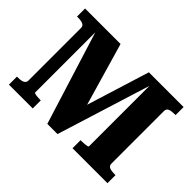

<svg xmlns="http://www.w3.org/2000/svg" viewBox="-135 -986 1266 1266"><g transform="rotate(45 498.0 -353.0)"><path d="M39 0V-75H49Q68 -75 81.5 -78Q95 -81 103 -89Q111 -97 111 -111V-599Q111 -614 103 -621.5Q95 -629 81 -632Q67 -635 49 -635H39V-710H370L522 -186L487 -237L634 -710H958V-635H947Q920 -635 902.5 -628Q885 -621 885 -599V-111Q885 -89 902.5 -82Q920 -75 947 -75H958V0H632V-75H641Q653 -75 666.5 -76Q680 -77 690 -79.5Q700 -82 700 -85V-687L712 -688L496 4H401L185 -688L198 -691V-85Q198 -82 207.5 -79.5Q217 -77 230.5 -76Q244 -75 254 -75H261V0Z"/></g></svg>

Font: Roboto Serif 20pt
Style: Bold
Weight: 700
Version: Version 1.008